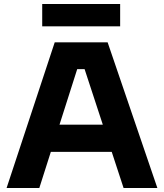

<svg xmlns="http://www.w3.org/2000/svg" viewBox="-20 -942 822 962"><path d="M13 0 254.2 -730H519.2L768.5 0H599.2L397 -616.5L448.8 -595.5H320.2L373.5 -616.5L177 0ZM195.5 -181.2 245.8 -317.2H532.2L582.5 -181.2ZM191.5 -810V-921.8H582V-810Z"/></svg>

Font: SVN-Sora Variable
Style: Regular
Weight: 400
Designer: Jonathan Barnbrook, Julián Moncada
Foundry: Barnbrook Fonts
Version: Version 2.000 - Viet hoa boi STYLEno.1 Fonts